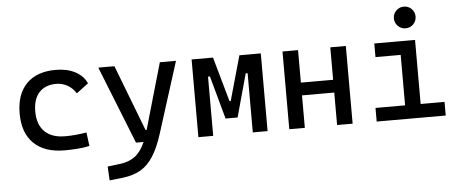

<svg xmlns="http://www.w3.org/2000/svg" viewBox="-59 -891 3048 1274"><g transform="rotate(-5 1465.0 -254.5)"><path d="M342.8 9.8Q210.4 9.8 138.4 -59.8Q66.4 -129.4 66.4 -259.8Q66.4 -386.7 134.5 -457Q202.6 -527.3 329.1 -527.3Q404.8 -527.3 458.7 -499.3Q512.7 -471.2 535.6 -419.9L456.1 -359.9Q434.1 -395.5 399.9 -415Q365.7 -434.6 325.2 -434.6Q252 -434.6 211.4 -390.4Q170.9 -346.2 170.9 -264.6Q170.9 -176.3 218.5 -129.6Q266.1 -83 354.5 -83Q390.6 -83 426.8 -86.4Q462.9 -89.8 497.1 -95.7L508.8 -4.9Q468.8 3.9 426 6.8Q383.3 9.8 342.8 9.8Z M622.6 234.4 617.7 141.6 698.7 131.8Q760.7 124.5 801 94.2Q841.3 64 869.1 0H818.8L612.8 -517.6H720.2L889.2 -78.1H896.5L1022.9 -517.6H1130.4L981 -45.9Q951.7 46.9 915.3 103.5Q878.9 160.2 829.3 188.5Q779.8 216.8 710.4 224.6Z M1234.4 0V-517.6H1377L1460.9 -219.7H1468.8L1552.7 -517.6H1695.3V0H1596.7V-394.5H1584L1504.9 -107.4H1424.8L1345.7 -394.5H1333V0Z M2158.2 0V-216.3H1943.4V0H1839.8V-517.6H1943.4V-301.3H2158.2V-517.6H2261.7V0Z M2421.9 0V-90.8H2619.1V-426.8H2451.2V-517.6H2722.7V-90.8H2881.8V0ZM2667.5 -599.6Q2637.7 -599.6 2616.5 -620.8Q2595.2 -642.1 2595.2 -671.9Q2595.2 -702.1 2616.5 -723.1Q2637.7 -744.1 2667.5 -744.1Q2697.8 -744.1 2718.8 -723.1Q2739.7 -702.1 2739.7 -671.9Q2739.7 -642.1 2718.8 -620.8Q2697.8 -599.6 2667.5 -599.6Z"/></g></svg>

Font: CaskaydiaCove NFP
Style: Regular
Weight: 400
Designer: Aaron Bell
Foundry: Saja Typeworks
Version: Version 2111.001; VTT 6.35;Nerd Fonts 3.1.1